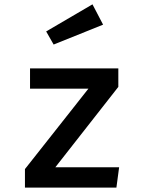

<svg xmlns="http://www.w3.org/2000/svg" viewBox="-20 -852 655 872"><path d="M517.4 -457.4 231.3 -92.3H521L508.7 0H93.3V-84.1L381.5 -449.2H116.4V-541.5H517.4ZM189.7 -709.2 400 -832.3 448.2 -740 223.6 -649.7Z"/></svg>

Font: Fira Code Fixed Medium
Style: Regular
Weight: 500
Monospace: yes
Designer: Carrois Corporate, Edenspiekermann AG, Nikita Prokopov
Foundry: Carrois Corporate, Edenspiekermann AG, Nikita Prokopov
Version: Version 5.002